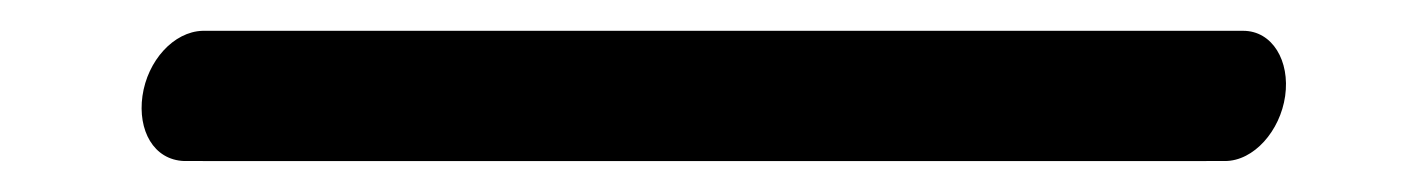

<svg xmlns="http://www.w3.org/2000/svg" viewBox="-20 34 922 124"><path d="M110.9 53.9C92.1 54.4 75.2 73.3 72 96C68.9 118.1 79.1 137.3 99 138C99.4 138.1 771 138 771.1 138C789.8 138 806.8 118.5 810 96C813.2 73.4 801.8 53.9 782.9 53.9Z"/></svg>

Font: Hi.
Style: Bold
Weight: 400
Designer: Mew Too, Robert Jablonski
Foundry: Cannot Into Space Fonts
Version: Version 1.996